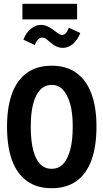

<svg xmlns="http://www.w3.org/2000/svg" viewBox="-20 -979 540 1011"><path d="M252 12Q174 12 121.5 -26Q69 -64 43 -136Q17 -208 17 -312Q17 -414 43 -485.5Q69 -557 121.5 -595Q174 -633 252 -633Q330 -633 382.5 -595Q435 -557 461.5 -485.5Q488 -414 488 -312Q488 -208 461.5 -135.5Q435 -63 382.5 -25.5Q330 12 252 12ZM252 -90Q287 -90 311 -114Q335 -138 349 -187.5Q363 -237 363 -314Q363 -385 349 -433.5Q335 -482 311 -507Q287 -532 252 -532Q217 -532 192.5 -507Q168 -482 155 -433.5Q142 -385 142 -314Q142 -237 155 -187.5Q168 -138 192.5 -114Q217 -90 252 -90ZM343 -833 403 -805Q386 -765 362 -746Q338 -727 312 -727Q291 -727 275.5 -735Q260 -743 247.5 -754Q235 -765 224.5 -773Q214 -781 203 -781Q190 -781 180 -770.5Q170 -760 163 -742L103 -770Q117 -807 143 -827.5Q169 -848 194 -848Q214 -848 230.5 -840Q247 -832 261 -821.5Q275 -811 286 -803Q297 -795 306 -795Q317 -795 325.5 -803Q334 -811 343 -833ZM98 -877V-959H386V-877Z"/></svg>

Font: Inconsolata ExtraBold
Style: Regular
Weight: 800
Designer: Raph Levien, Cyreal, Brenton Simpson
Foundry: Raph Levien, Cyreal, Google
Version: Version 3.001